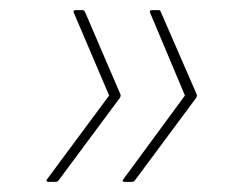

<svg xmlns="http://www.w3.org/2000/svg" viewBox="-20 -453 489 380"><path d="M294 -433Q297 -433 298 -430L369 -267Q371 -263 368 -259L247 -96Q244 -93 242 -93H226Q224 -93 223 -94.5Q222 -96 224 -98L346 -264L277 -428Q276 -430 277 -431.5Q278 -433 280 -433ZM143 -433Q146 -433 148 -430L218 -267Q220 -263 217 -259L96 -96Q93 -93 91 -93H75Q74 -93 72.5 -94.5Q71 -96 73 -98L196 -264L126 -428Q125 -430 126 -431.5Q127 -433 129 -433Z"/></svg>

Font: Sofia Sans Thin
Style: Italic
Weight: 250
Italic angle: -9°
Version: Version 4.100-B